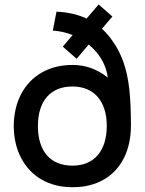

<svg xmlns="http://www.w3.org/2000/svg" viewBox="-20 -802 632 838"><path d="M296.5 15H299C349.5 15 394 4 432.5 -18C508.5 -61.5 551.5 -145 551.5 -254.5C551.5 -318 549 -372 544 -416.5C533.5 -504.5 510 -569.5 469.5 -625.5C456.5 -644.5 441.5 -661.5 425 -676.5L470.5 -730L410.5 -782.5L358 -721C319.5 -739 275.5 -749 226.5 -751L210.5 -668.5C241 -666.5 269.5 -660 297 -649L254 -598.5L314.5 -545.5L367 -607.5C383 -594.5 397 -580 409.5 -563.5C432 -533 445.5 -500 450.5 -463.5C402 -501.5 352.5 -518.5 296.5 -518.5C246 -518.5 201 -507.5 162.5 -485.5C84.5 -441 40.5 -357 40 -251.5C40.5 -199 51 -152.5 72.5 -112C114.5 -31.5 194 15 294.5 15H296.5ZM296.5 -79C199.5 -79 145.5 -142.5 145.5 -252C145.5 -360.5 199.5 -424.5 296.5 -424.5C390.5 -424.5 446 -360 446 -252.5C446 -144.5 391.5 -79 296.5 -79Z"/></svg>

Font: Vela Sans SemBd
Style: Regular
Weight: 600
Designer: Principal design: Mikhail Sharanda - project Manrope.
Design modification: Ravid Balaliev
Foundry: Mikhail Sharanda
Version: Version 1.001